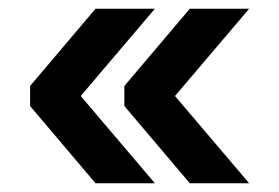

<svg xmlns="http://www.w3.org/2000/svg" viewBox="-20 -496 640 440"><path d="M335 -76H199L49 -253V-299L199 -476H335L165 -276ZM551 -76H415L265 -253V-299L415 -476H551L381 -276Z"/></svg>

Font: Geist Mono
Style: Bold
Weight: 700
Monospace: yes
Designer: Basement.studio, Andrés Briganti, Mateo Zaragoza
Foundry: Basement.studio, Vercel, Andrés Briganti, Guido Ferreyra, Mateo Zaragoza
Version: Version 1.500; ttfautohint (v1.8.4.7-5d5b)